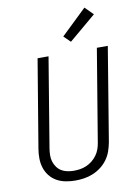

<svg xmlns="http://www.w3.org/2000/svg" viewBox="-104 -1047 809 1123"><g transform="rotate(-10 300.0 -485.5)"><path d="M251 8Q222 8 193.5 2.5Q165 -3 141 -16.5Q117 -30 100 -51.5Q83 -73 74.5 -99Q66 -125 65.5 -154.5Q65 -184 70 -213L157 -735H222L134 -203Q131 -184 130.5 -164Q130 -144 135.5 -126Q141 -108 152 -92.5Q163 -77 178.5 -67.5Q194 -58 213.5 -54Q233 -50 252 -50Q271 -50 290 -53Q309 -56 327.5 -64Q346 -72 362 -85Q378 -98 390 -114.5Q402 -131 408.5 -149.5Q415 -168 418 -187L509 -735H574L482 -177Q477 -151 468 -125.5Q459 -100 442.5 -77.5Q426 -55 403.5 -38Q381 -21 355.5 -10.5Q330 0 303.5 4Q277 8 251 8ZM366 -796 327 -834 478 -979 526 -931Z"/></g></svg>

Font: Iosevka Curly Light Extended
Style: Italic
Weight: 300
Width: 7
Italic angle: -9°
Monospace: yes
Designer: Belleve Invis
Foundry: Belleve Invis
Version: Version 11.1.0; ttfautohint (v1.8.3)